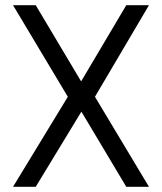

<svg xmlns="http://www.w3.org/2000/svg" viewBox="-20 -716 621 736"><path d="M117 -696 291 -404 464 -696H551L344 -345L551 0H464L292 -288L117 0H30L240 -345L30 -696Z"/></svg>

Font: TitilliumText22L Rg
Style: Regular
Weight: 400
Designer: Campivisivi
Foundry: Campivisivi
Version: 1.000